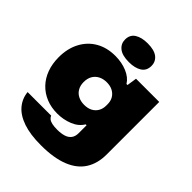

<svg xmlns="http://www.w3.org/2000/svg" viewBox="-255 -894 1211 1211"><g transform="rotate(45 350.5 -288.5)"><path d="M324 177Q229 177 165 155Q101 133 67 92.5Q33 52 28 -1H238Q242 10 252.5 18.5Q263 27 282 31Q301 35 327 35Q361 35 386 27.5Q411 20 425 2Q439 -16 439 -45V-116H431Q407 -76 358.5 -56.5Q310 -37 256 -37Q201 -37 156 -55.5Q111 -74 78.5 -108Q46 -142 28.5 -189.5Q11 -237 11 -295Q11 -373 42 -431.5Q73 -490 128.5 -522Q184 -554 258 -554Q316 -554 363.5 -534Q411 -514 433 -478H442L452 -544H659V-75Q659 5 623 61.5Q587 118 512.5 147.5Q438 177 324 177ZM337 -196Q369 -196 391.5 -208Q414 -220 426.5 -241.5Q439 -263 439 -291V-304Q439 -332 426.5 -353Q414 -374 391.5 -386Q369 -398 338 -398Q306 -398 282.5 -385.5Q259 -373 246 -350.5Q233 -328 233 -296Q233 -265 246 -242.5Q259 -220 282.5 -208Q306 -196 337 -196ZM346 -586Q286 -586 257 -609.5Q228 -633 228 -670Q228 -713 260.5 -733.5Q293 -754 346 -754Q406 -754 435 -731Q464 -708 464 -670Q464 -627 431.5 -606.5Q399 -586 346 -586Z"/></g></svg>

Font: Mona Sans Expanded Black
Style: Regular
Weight: 900
Width: 7
Designer: Deni Anggara
Foundry: GitHub
Version: Version 2.000